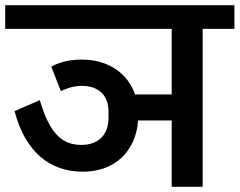

<svg xmlns="http://www.w3.org/2000/svg" viewBox="-40 -718 921 738"><path d="M278 -58C402 -58 482 -137 491 -255H620V0H739V-607H861V-698H-20V-607H620V-355H479C451 -437 375 -489 275 -489C228 -489 191 -480 157 -462L194 -368C220 -380 245 -388 275 -388C341 -388 377 -349 377 -291V-264C377 -204 342 -161 273 -161C199 -161 151 -204 113 -333L16 -291C57 -133 153 -58 278 -58Z"/></svg>

Font: IBM Plex Devanagari Medium
Style: Regular
Weight: 600
Designer: Mike Abbink, Paul van der Laan, Pieter van Rosmalen, Erin McLaughlin
Foundry: Bold Monday
Version: Version 1.0